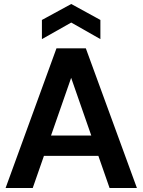

<svg xmlns="http://www.w3.org/2000/svg" viewBox="-20 -942 714 962"><path d="M8 0 263 -700H410L666 0H529L310 -628H363L144 0ZM126 -161 161 -263H513L548 -161ZM190 -746V-842L337 -922L483 -842V-746L337 -829Z"/></svg>

Font: Host Grotesk Light
Style: Bold
Weight: 700
Version: Version 1.003